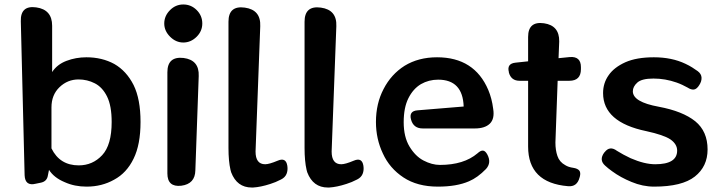

<svg xmlns="http://www.w3.org/2000/svg" viewBox="-20 -823 3220 858"><path d="M367 11Q313 11 269 -9Q221 -29 199 -64L194 -39Q190 -13 164 -7L140 -2Q92 10 90 -40L73 -728Q71 -800 142 -790Q213 -780 213 -708V-501Q235 -535 277 -551Q319 -567 366 -567Q436 -567 491 -537Q545 -506 577 -443Q608 -380 608 -278Q608 -177 577 -114Q546 -50 490 -20Q435 11 367 11ZM332 -84Q394 -84 436.5 -129.5Q479 -175 479 -278Q479 -350 458.5 -391.5Q438 -433 404 -450.5Q370 -468 331 -468Q282 -468 246 -433.5Q210 -399 210 -343V-160Q247 -84 332 -84Z M728 -500Q728 -572 800 -564Q871 -555 868 -483L853 -62Q852 -1 790 7Q728 14 728 -48ZM799 -633Q766 -633 740 -659Q714 -685 714 -718Q714 -752 740 -778Q765 -803 799 -803Q834 -803 859 -778Q884 -753 884 -718Q884 -684 859 -659Q833 -633 799 -633Z M1105 15Q1039 15 1013 -53Q1012 -56 1010 -64Q1001 -103 1001 -162V-726Q1001 -799 1074 -789Q1146 -779 1143 -706L1122 -146Q1122 -89 1165 -89Q1183 -89 1221 -105Q1258 -121 1264 -82Q1267 -62 1260.5 -46Q1254 -30 1236 -21Q1211 -8 1188 -1Q1145 13 1111 15Z M1445 15Q1379 15 1353 -53Q1352 -56 1350 -64Q1341 -103 1341 -162V-726Q1341 -799 1414 -789Q1486 -779 1483 -706L1462 -146Q1462 -89 1505 -89Q1523 -89 1561 -105Q1598 -121 1604 -82Q1607 -62 1600.5 -46Q1594 -30 1576 -21Q1551 -8 1528 -1Q1485 13 1451 15Z M1937 11Q1845 11 1783 -30Q1721 -71 1691 -137Q1660 -202 1660 -278Q1660 -360 1694 -425Q1728 -491 1788 -529Q1850 -567 1933 -567Q2100 -567 2162 -421Q2170 -402 2175.5 -381Q2181 -360 2184 -336Q2191 -292 2169 -270.5Q2147 -249 2102 -249H1869Q1828 -249 1817 -288Q1806 -327 1846 -330L2052 -347Q2048 -467 1938 -467Q1896 -467 1861 -447Q1826 -426 1805 -384Q1784 -342 1784 -277Q1784 -211 1810 -168Q1836 -125 1872 -106Q1910 -86 1946 -86Q2053 -86 2114 -138Q2128 -151 2138.5 -150Q2149 -149 2158 -132Q2177 -96 2152 -68Q2114 -29 2076 -13Q2021 11 1937 11Z M2518 9Q2340 -6 2340 -168V-462H2302Q2264 -462 2254 -499V-501Q2244 -539 2284 -543L2340 -549V-658Q2340 -729 2411 -719Q2480 -709 2479 -638L2476 -563L2526 -568Q2576 -572 2576 -523V-514Q2576 -462 2524 -462H2472L2462 -186Q2462 -152 2471 -126Q2480 -99 2506 -85Q2520 -76 2542 -73Q2561 -70 2568.5 -61Q2576 -52 2571 -33L2570 -30Q2559 13 2518 9Z M2903 11Q2852 11 2802 -10Q2753 -30 2715 -58Q2706 -64 2698.5 -70.5Q2691 -77 2684 -83Q2656 -108 2680 -141L2682 -143Q2705 -173 2737 -149Q2764 -132 2798 -116Q2860 -89 2908 -89Q3006 -89 3006 -150Q3006 -179 2976 -200Q2946 -220 2868 -237Q2675 -277 2675 -407Q2675 -452 2700 -487Q2724 -522 2775 -545Q2825 -567 2902 -567Q2982 -567 3043 -538Q3060 -530 3073.5 -521.5Q3087 -513 3098 -505Q3114 -493 3115 -476.5Q3116 -460 3105 -443Q3094 -425 3081.5 -423Q3069 -421 3052 -432Q3041 -438 3029.5 -443.5Q3018 -449 3004 -454Q2953 -472 2900 -472Q2848 -472 2828 -454Q2808 -436 2808 -415Q2808 -367 2924 -346Q3031 -326 3087 -281Q3142 -236 3142 -155Q3142 -79 3085 -34Q3028 11 2903 11Z"/></svg>

Font: s+UCsàWOS
Style: Regular
Weight: 400
Designer: FontworksQlS√∏0¬ü¬ôs√†OS¬àe[W\~√Ñ: ZERO[P0e√∂QI¬ä0¬ÉFSW0¬ò¬ëQ√°0R¬ûO0Little White Dog0YHv}N_0^_qMagmeta0v
Version: Version 1.000; 20230222